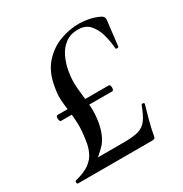

<svg xmlns="http://www.w3.org/2000/svg" viewBox="-128 -574 637 668"><g transform="rotate(-30 190.5 -240.0)"><path d="M-2 0Q-6 0 -6.5 -6Q-7 -12 -2 -13Q34 -22 54 -36.5Q74 -51 83.5 -71.5Q93 -92 96 -116Q102 -154 101 -182Q100 -210 96.5 -233.5Q93 -257 91.5 -281Q90 -305 96 -335Q105 -387 133.5 -419Q162 -451 200 -465.5Q238 -480 278 -480Q296 -480 316.5 -476Q337 -472 356 -463Q370 -457 369 -444L357 -342Q356 -339 350.5 -339Q345 -339 345 -344Q343 -373 335 -400.5Q327 -428 310.5 -446Q294 -464 265 -464Q234 -464 213.5 -448.5Q193 -433 181.5 -409Q170 -385 165 -359Q158 -321 161.5 -287Q165 -253 168.5 -218.5Q172 -184 165 -144Q155 -95 132 -71Q109 -47 83 -29L70 -44H207Q245 -44 266 -50Q287 -56 300 -73.5Q313 -91 326 -126Q328 -130 333.5 -128.5Q339 -127 337 -122Q331 -102 322.5 -70.5Q314 -39 309 -11Q308 -4 305 -2Q302 0 294 0ZM56 -218Q52 -218 50 -224Q48 -230 49.5 -236Q51 -242 55 -242H260Q265 -242 266.5 -236Q268 -230 266.5 -224Q265 -218 261 -218Z"/></g></svg>

Font: Cormorant Medium
Style: Italic
Weight: 500
Italic angle: -10°
Designer: Christian Thalmann (Catharsis Fonts)
Foundry: Catharsis Fonts
Version: Version 4.000